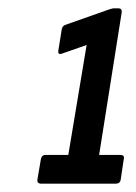

<svg xmlns="http://www.w3.org/2000/svg" viewBox="-20 -791 326 461"><path d="M79 -350Q68 -350 70 -361L78 -408Q80 -419 89 -419H144L188 -683L128 -662Q119 -659 120 -669L128 -719Q129 -728 136 -731L241 -768Q244 -769 247.5 -770Q251 -771 254 -771H264Q274 -771 272 -760L218 -419H269Q280 -419 277 -408L270 -361Q269 -350 258 -350Z"/></svg>

Font: Sofia Sans Extra Condensed SemiBold
Style: Italic
Weight: 600
Italic angle: -9°
Designer: Botio Nikoltchev, Ani Petrova
Foundry: lettersoup
Version: Version 4.101